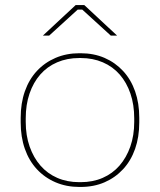

<svg xmlns="http://www.w3.org/2000/svg" viewBox="-20 -736 634 761"><path d="M295 5H299Q352 5 394.5 -13.5Q437 -32 468 -65.5Q499 -99 515.5 -146Q532 -193 532 -251V-269Q532 -327 515.5 -374Q499 -421 468 -454.5Q437 -488 394.5 -506.5Q352 -525 299 -525H295Q243 -525 200 -506.5Q157 -488 126 -454.5Q95 -421 78.5 -374Q62 -327 62 -269V-251Q62 -193 78.5 -146Q95 -99 126 -65.5Q157 -32 200 -13.5Q243 5 295 5ZM294 -14Q246 -14 207 -31Q168 -48 140.5 -79.5Q113 -111 97.5 -155Q82 -199 82 -253V-267Q82 -321 97 -365Q112 -409 139.5 -440.5Q167 -472 206.5 -489Q246 -506 294 -506H300Q348 -506 387.5 -489Q427 -472 454.5 -440.5Q482 -409 497 -365Q512 -321 512 -267V-253Q512 -199 496.5 -155Q481 -111 453.5 -79.5Q426 -48 387 -31Q348 -14 300 -14ZM444 -595 314 -716H280L150 -595H175L288 -698H306L419 -595Z"/></svg>

Font: Fixel Variable
Style: Regular
Weight: 100
Width: 3
Designer: AlfaBravo + MacPaw
Foundry: Kyrylo Tkachov, Marchela Mozhyna, Serhii Makarenko, Maria Weinstein, Zakhar Kryvoshyya
Version: Version 1.211